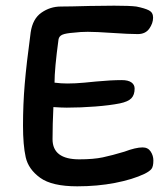

<svg xmlns="http://www.w3.org/2000/svg" viewBox="-20 -655 592 676"><path d="M520 -90Q520 -69 513.5 -60.5Q507 -52 489 -43Q447 -23 385 -11Q323 1 252 1Q163 1 121.5 -29Q80 -59 70.5 -101.5Q61 -144 61 -213Q61 -287 67 -358.5Q73 -430 88 -541Q95 -589 126 -610.5Q157 -632 194 -632Q225 -632 295 -634L382 -635Q436 -635 460 -632Q490 -626 504.5 -618.5Q519 -611 519 -593Q519 -573 505.5 -554Q492 -535 465 -535Q434 -535 376 -539Q318 -543 289 -543Q264 -543 240 -540Q212 -538 200 -533Q188 -528 186 -516Q172 -413 172 -364Q195 -361 217 -361Q245 -361 277 -364Q309 -367 318 -368Q371 -373 409 -373Q431 -373 442.5 -365Q454 -357 454 -343Q454 -321 442.5 -309Q431 -297 402 -291Q367 -284 315.5 -280Q264 -276 215 -276Q198 -276 168 -278Q165 -217 165 -165Q165 -94 259 -94Q309 -94 342 -101Q375 -108 418 -121Q458 -136 482 -136Q501 -136 510.5 -121.5Q520 -107 520 -90Z"/></svg>

Font: Itim
Style: Regular
Weight: 400
Designer: Suppakit Chalermlarp
Version: Version 1.002g